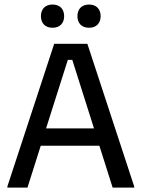

<svg xmlns="http://www.w3.org/2000/svg" viewBox="-20 -848 640 868"><path d="M217.5 -722.5C250.8 -722.5 270 -743.3 270 -775C270 -806.7 250.8 -827.5 217.5 -827.5C184.2 -827.5 165 -806.7 165 -775C165 -743.3 184.2 -722.5 217.5 -722.5ZM382.5 -722.5C415.8 -722.5 435 -743.3 435 -775C435 -806.7 415.8 -827.5 382.5 -827.5C349.2 -827.5 330 -806.7 330 -775C330 -743.3 349.2 -722.5 382.5 -722.5ZM104.2 0 164.2 -189.2H429.2L489.2 0H586.7V-5L375 -650H225L13.3 -5V0ZM286.7 -577.5H306.7L405 -267.5H188.3Z"/></svg>

Font: Familjen Grotesk
Style: Regular
Weight: 400
Designer: Anders Wikstroem, Jonas Baeckman, Matilda Gysing, Kristian Moeller
Foundry: Familjen STHLM AB
Version: Version 2.000